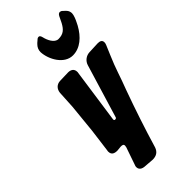

<svg xmlns="http://www.w3.org/2000/svg" viewBox="-306 -1068 1126 1126"><g transform="rotate(-45 257.5 -505.0)"><path d="M209 -917C212 -853 259 -769 330 -769C391 -769 440 -813 473 -873L481 -889C491 -908 501 -933 501 -948C501 -956 499 -971 486 -983C482 -987 477 -991 472 -996L471 -997C466 -1002 460 -1004 455 -1004C448 -1004 441 -999 436 -989L417 -950C398 -915 379 -897 338 -897C306 -897 286 -941 280 -969C277 -982 272 -989 265 -989C259 -989 254 -987 249 -982L241 -975C239 -974 237 -972 235 -970L229 -964C216 -951 209 -936 209 -917ZM412 -714C384 -713 359 -694 351 -667L251 -337C250 -331 246 -328 239 -328C232 -328 231 -332 231 -338L279 -674C280 -677 280 -680 280 -683C280 -708 262 -719 239 -719L171 -717C143 -716 124 -697 121 -668L115 -558L97 -378L78 -232C77 -229 77 -227 77 -224C77 -197 96 -190 119 -190L149 -193C159 -193 172 -193 172 -179C172 -176 171 -172 170 -167L133 -60C130 -54 129 -48 129 -43C129 -31 136 -14 164 -11L229 -6C258 -6 279 -18 289 -47C325 -168 364 -285 407 -404C439 -486 451 -536 486 -616L511 -675C514 -682 515 -688 515 -693C515 -713 499 -717 482 -717Z"/></g></svg>

Font: Bangerz
Style: Bold
Weight: 700
Designer: vernon adams
Foundry: Vernon Adams
Version: Version 2.10;December 28, 2023;FontCreator 13.0.0.2683 64-bi